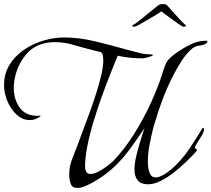

<svg xmlns="http://www.w3.org/2000/svg" viewBox="-121 -885 1044 948"><path d="M261 43Q235 43 228 22Q221 1 221 -20V-30Q221 -64 236.5 -103Q252 -142 264 -174Q274 -203 290 -244.5Q306 -286 323 -333Q340 -380 355 -427.5Q370 -475 379.5 -516.5Q389 -558 389 -586Q389 -597 387.5 -608.5Q386 -620 378 -627L327 -640Q284 -651 239.5 -664Q195 -677 149 -677Q133 -677 116 -674.5Q99 -672 83 -667Q40 -653 9.5 -618Q-21 -583 -37 -538.5Q-53 -494 -53 -450Q-53 -397 -25.5 -356Q2 -315 60 -313Q64 -313 68 -313.5Q72 -314 76 -314Q80 -314 80 -313Q80 -312 75 -308.5Q70 -305 68 -304Q49 -292 27 -292Q-3 -292 -26.5 -309Q-50 -326 -67 -352.5Q-84 -379 -92.5 -408.5Q-101 -438 -101 -464Q-101 -521 -74 -565Q-47 -609 -3 -639Q41 -669 93 -684.5Q145 -700 196 -700Q270 -700 350.5 -680.5Q431 -661 501 -641Q515 -638 535.5 -632Q556 -626 576.5 -621.5Q597 -617 610 -617Q613 -617 623.5 -616.5Q634 -616 634 -613Q634 -610 623.5 -606.5Q613 -603 601 -600Q589 -597 584 -597Q553 -597 522 -600Q491 -603 460 -610Q444 -570 422.5 -516.5Q401 -463 379.5 -402.5Q358 -342 339.5 -280.5Q321 -219 310 -162.5Q299 -106 299 -62Q299 -49 304.5 -37.5Q310 -26 326 -26Q342 -26 364.5 -37.5Q387 -49 407.5 -64.5Q428 -80 439 -91Q493 -147 541 -223.5Q589 -300 626.5 -382.5Q664 -465 686 -539Q693 -561 699.5 -574Q706 -587 717 -597.5Q728 -608 747 -622Q781 -646 818.5 -665Q856 -684 899 -684Q903 -684 903 -681Q903 -671 887.5 -665.5Q872 -660 865 -660Q843 -660 820.5 -639Q798 -618 776.5 -585.5Q755 -553 736.5 -517Q718 -481 704.5 -450Q691 -419 685 -402Q671 -366 659 -329.5Q647 -293 636 -255Q626 -214 617.5 -171.5Q609 -129 609 -86Q609 -73 611.5 -55Q614 -37 622 -23Q630 -9 648 -9Q659 -9 668.5 -13.5Q678 -18 687 -22Q726 -46 759 -81.5Q792 -117 819.5 -158.5Q847 -200 870 -238Q871 -240 875 -247Q879 -254 883 -254Q885 -254 885.5 -251.5Q886 -249 886 -247Q886 -234 875 -215.5Q864 -197 853 -180.5Q842 -164 842 -157Q842 -152 846.5 -150.5Q851 -149 851 -144Q851 -141 848.5 -138Q846 -135 844 -133Q825 -112 797.5 -85.5Q770 -59 737.5 -33.5Q705 -8 672 8.5Q639 25 610 25Q575 25 559 5.5Q543 -14 543 -47Q543 -77 551.5 -113.5Q560 -150 571.5 -187Q583 -224 592 -252Q555 -196 518.5 -146.5Q482 -97 437.5 -56Q393 -15 333 18Q318 26 298 34.5Q278 43 261 43ZM540 -753Q536 -753 533 -755.5Q530 -758 536 -762Q544 -765 563.5 -780.5Q583 -796 605.5 -814.5Q628 -833 645.5 -847Q663 -861 666 -862Q671 -865 684 -865Q696 -865 700 -862Q702 -861 715 -846.5Q728 -832 745 -813Q762 -794 776.5 -779Q791 -764 794 -762Q797 -761 797 -758Q797 -755 791.5 -753.5Q786 -752 781 -754Q779 -754 764 -764.5Q749 -775 729.5 -789Q710 -803 694.5 -814.5Q679 -826 677 -829Q672 -825 652.5 -813.5Q633 -802 609.5 -788Q586 -774 567.5 -764Q549 -754 546 -754Q544 -753 540 -753Z"/></svg>

Font: Beau Rivage
Style: Regular
Weight: 400
Designer: Robert E. Leuschke
Foundry: Robert E. Leuschke
Version: Version 1.010; ttfautohint (v1.8.3)